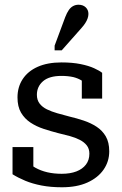

<svg xmlns="http://www.w3.org/2000/svg" viewBox="-20 -782 515 812"><path d="M358 -132Q358 -153 347 -167Q336 -181 317.5 -190.5Q299 -200 275.5 -206.5Q252 -213 226 -219Q195 -227 164.5 -237Q134 -247 109 -263.5Q84 -280 69 -305.5Q54 -331 54 -370Q54 -414 76 -447.5Q98 -481 139.5 -499.5Q181 -518 240 -518Q286 -518 320.5 -511Q355 -504 378 -493.5Q401 -483 412 -474V-365H326V-441Q310 -451 290 -456Q267 -461 240 -461Q188 -461 162 -438.5Q136 -416 136 -381Q136 -359 147.5 -344Q159 -329 178.5 -319.5Q198 -310 222.5 -303Q247 -296 274 -289Q304 -282 334 -272Q364 -262 388.5 -246Q413 -230 427.5 -205Q442 -180 442 -142Q442 -99 418 -64.5Q394 -30 349.5 -10Q305 10 242 10Q194 10 155.5 2.5Q117 -5 87 -17.5Q57 -30 33 -45V-160H121V-78Q125 -75 129 -73Q152 -60 180 -53.5Q208 -47 241 -47Q277 -47 303 -57Q329 -67 343.5 -86Q358 -105 358 -132ZM256 -710Q263 -728 271 -739.5Q279 -751 289.5 -756.5Q300 -762 312 -762Q331 -762 342.5 -751Q354 -740 354 -723Q354 -714 350.5 -704Q347 -694 340.5 -684Q334 -674 325 -664L241 -569H211V-589Z"/></svg>

Font: Roboto Serif 20pt
Style: Regular
Weight: 400
Designer: Greg Gazdowicz
Foundry: Commercial Type
Version: Version 1.008